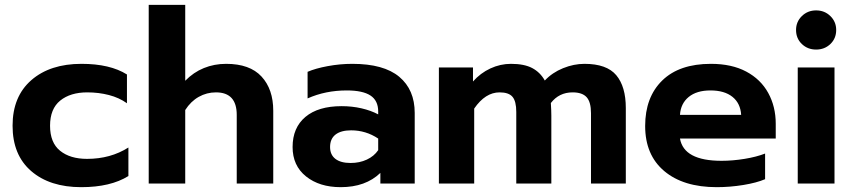

<svg xmlns="http://www.w3.org/2000/svg" viewBox="-20 -759 3530 794"><path d="M32 -239Q32 -360 109.5 -427.5Q187 -495 317 -495Q435 -495 505 -451V-332Q473 -355 430.5 -366Q388 -377 341 -377Q271 -377 229 -343Q187 -309 187 -239Q187 -169 228.5 -135.5Q270 -102 340 -102Q437 -102 511 -149V-31Q437 15 316 15Q186 15 109 -51.5Q32 -118 32 -239Z M595 -739H746V-425Q780 -460 823 -477.5Q866 -495 915 -495Q1013 -495 1061.5 -442.5Q1110 -390 1110 -301V0H959V-284Q959 -377 873 -377Q835 -377 802 -358.5Q769 -340 746 -304V0H595Z M1190 -151Q1190 -231 1243 -275.5Q1296 -320 1393 -320Q1436 -320 1475 -311Q1514 -302 1544 -286V-298Q1544 -343 1512 -364Q1480 -385 1414 -385Q1326 -385 1252 -352V-462Q1284 -476 1335 -485.5Q1386 -495 1437 -495Q1567 -495 1631 -441.5Q1695 -388 1695 -292V0H1553V-44Q1492 15 1389 15Q1301 15 1245.5 -29.5Q1190 -74 1190 -151ZM1544 -138V-186Q1493 -220 1432 -220Q1390 -220 1367.5 -202.5Q1345 -185 1345 -151Q1345 -119 1367 -102Q1389 -85 1430 -85Q1467 -85 1497 -99Q1527 -113 1544 -138Z M1795 -480H1936V-422Q1967 -457 2008 -476Q2049 -495 2093 -495Q2148 -495 2181 -477.5Q2214 -460 2233 -426Q2264 -459 2308.5 -477Q2353 -495 2397 -495Q2489 -495 2528.5 -448Q2568 -401 2568 -312V0H2424V-291Q2424 -337 2406 -357Q2388 -377 2348 -377Q2292 -377 2258 -333Q2260 -301 2260 -281V0H2115V-296Q2115 -340 2099.5 -358.5Q2084 -377 2046 -377Q1987 -377 1941 -310V0H1795Z M2648 -238Q2648 -357 2718.5 -426Q2789 -495 2920 -495Q3006 -495 3066 -463Q3126 -431 3157 -374.5Q3188 -318 3188 -247V-186H2792Q2808 -94 2964 -94Q3010 -94 3059 -102Q3108 -110 3144 -124V-18Q3109 -3 3054 6Q2999 15 2944 15Q2806 15 2727 -51.5Q2648 -118 2648 -238ZM3045 -284Q3042 -332 3009 -358.5Q2976 -385 2918 -385Q2861 -385 2828 -358Q2795 -331 2792 -284Z M3272 -635Q3272 -669 3296 -692.5Q3320 -716 3355 -716Q3390 -716 3414 -692.5Q3438 -669 3438 -635Q3438 -600 3414 -577Q3390 -554 3355 -554Q3320 -554 3296 -577Q3272 -600 3272 -635ZM3279 -480H3431V0H3279Z"/></svg>

Font: Prompt SemiBold
Style: Regular
Weight: 600
Designer: Katatrad Team
Foundry: CadsonDemak
Version: Version 1.000